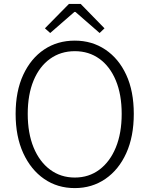

<svg xmlns="http://www.w3.org/2000/svg" viewBox="-20 -950 766 983"><path d="M363 13Q274 13 206 -34Q138 -81 99 -166Q60 -251 60 -367Q60 -483 99 -567Q138 -651 206 -696.5Q274 -742 363 -742Q451 -742 519.5 -696Q588 -650 626.5 -566.5Q665 -483 665 -367Q665 -251 626.5 -166Q588 -81 519.5 -34Q451 13 363 13ZM363 -41Q435 -41 489 -81.5Q543 -122 573 -195Q603 -268 603 -367Q603 -466 573 -538Q543 -610 489 -649Q435 -688 363 -688Q291 -688 236.5 -649Q182 -610 152 -538Q122 -466 122 -367Q122 -268 152 -195Q182 -122 236.5 -81.5Q291 -41 363 -41ZM237 -781 210 -805 333 -930H393L515 -805L490 -781L366 -889H361Z"/></svg>

Font: Noto Sans SC Thin Light
Style: Regular
Weight: 300
Version: Version 2.004-H2;hotconv 1.0.118;makeotfexe 2.5.65603